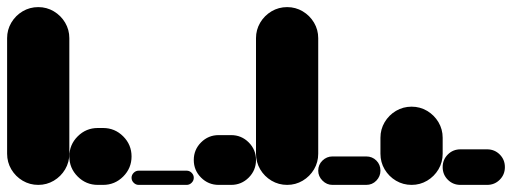

<svg xmlns="http://www.w3.org/2000/svg" viewBox="-20 -520 1440 540"><path d="M0 -87.7H175V-412.7H0ZM87.7 -175Q63.7 -175 43.7 -163.2Q23.7 -151.3 11.8 -131.3Q0 -111.3 0 -87.7Q0 -63.7 11.8 -43.7Q23.7 -23.7 43.7 -11.8Q63.7 0 87.7 0Q111.3 0 131.3 -11.8Q151.3 -23.7 163.2 -43.7Q175 -63.7 175 -87.7Q175 -111.3 163.2 -131.3Q151.3 -151.3 131.3 -163.2Q111.3 -175 87.7 -175ZM87.7 -500Q63.7 -500 43.7 -488.2Q23.7 -476.3 11.8 -456.3Q0 -436.3 0 -412.7Q0 -388.7 11.8 -368.7Q23.7 -348.7 43.7 -336.8Q63.7 -325 87.7 -325Q111.3 -325 131.3 -336.8Q151.3 -348.7 163.2 -368.7Q175 -388.7 175 -412.7Q175 -436.3 163.2 -456.3Q151.3 -476.3 131.3 -488.2Q111.3 -500 87.7 -500Z M255 -160Q222 -160 198.5 -136.5Q175 -113 175 -80Q175 -47 198.5 -23.5Q222 0 255 0H270Q303 0 326.5 -23.5Q350 -47 350 -80Q350 -113 326.5 -136.5Q303 -160 270 -160Z M370 -40Q362 -40 356 -34Q350 -28 350 -20Q350 -12 356 -6Q362 0 370 0H505Q513 0 519 -6Q525 -12 525 -20Q525 -28 519 -34Q513 -40 505 -40Z M595 -140Q566 -140 545.5 -119.5Q525 -99 525 -70Q525 -41 545.5 -20.5Q566 0 595 0H630Q659 0 679.5 -20.5Q700 -41 700 -70Q700 -99 679.5 -119.5Q659 -140 630 -140Z M700 -87.7H875V-412.7H700ZM787.7 -175Q763.7 -175 743.7 -163.2Q723.7 -151.3 711.8 -131.3Q700 -111.3 700 -87.7Q700 -63.7 711.8 -43.7Q723.7 -23.7 743.7 -11.8Q763.7 0 787.7 0Q811.3 0 831.3 -11.8Q851.3 -23.7 863.2 -43.7Q875 -63.7 875 -87.7Q875 -111.3 863.2 -131.3Q851.3 -151.3 831.3 -163.2Q811.3 -175 787.7 -175ZM787.7 -500Q763.7 -500 743.7 -488.2Q723.7 -476.3 711.8 -456.3Q700 -436.3 700 -412.7Q700 -388.7 711.8 -368.7Q723.7 -348.7 743.7 -336.8Q763.7 -325 787.7 -325Q811.3 -325 831.3 -336.8Q851.3 -348.7 863.2 -368.7Q875 -388.7 875 -412.7Q875 -436.3 863.2 -456.3Q851.3 -476.3 831.3 -488.2Q811.3 -500 787.7 -500Z M915 -80Q899 -80 887 -68.5Q875 -57 875 -40Q875 -24 887 -12Q899 0 915 0H1010Q1027 0 1038.5 -12Q1050 -24 1050 -40Q1050 -57 1038.5 -68.5Q1027 -80 1010 -80Z M1050 -87.7H1225V-132.7H1050ZM1137.7 -175Q1113.7 -175 1093.7 -163.2Q1073.7 -151.3 1061.8 -131.3Q1050 -111.3 1050 -87.7Q1050 -63.7 1061.8 -43.7Q1073.7 -23.7 1093.7 -11.8Q1113.7 0 1137.7 0Q1161.3 0 1181.3 -11.8Q1201.3 -23.7 1213.2 -43.7Q1225 -63.7 1225 -87.7Q1225 -111.3 1213.2 -131.3Q1201.3 -151.3 1181.3 -163.2Q1161.3 -175 1137.7 -175ZM1137.7 -220Q1113.7 -220 1093.7 -208.2Q1073.7 -196.3 1061.8 -176.3Q1050 -156.3 1050 -132.7Q1050 -108.7 1061.8 -88.7Q1073.7 -68.7 1093.7 -56.8Q1113.7 -45 1137.7 -45Q1161.3 -45 1181.3 -56.8Q1201.3 -68.7 1213.2 -88.7Q1225 -108.7 1225 -132.7Q1225 -156.3 1213.2 -176.3Q1201.3 -196.3 1181.3 -208.2Q1161.3 -220 1137.7 -220Z M1275 -100Q1254 -100 1239.5 -85.5Q1225 -71 1225 -50Q1225 -29 1239.5 -14.5Q1254 0 1275 0H1350Q1371 0 1385.5 -14.5Q1400 -29 1400 -50Q1400 -71 1385.5 -85.5Q1371 -100 1350 -100Z"/></svg>

Font: Wavefont Thin
Style: Regular
Weight: 100
Monospace: yes
Version: Version 3.005;gftools[0.9.33]